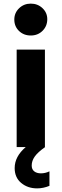

<svg xmlns="http://www.w3.org/2000/svg" viewBox="-20 -812 341 1060"><path d="M72 -538H228V-1L229 0Q189 28 172 52Q155 76 155 102Q155 123 169 134Q183 145 206 145Q230 145 253 134V214Q219 228 185 228Q133 228 97 198Q61 168 61 116Q61 52 122 0H72ZM59 -704Q59 -741 85.5 -766.5Q112 -792 150 -792Q188 -792 214.5 -767Q241 -742 241 -706Q241 -668 215 -642Q189 -616 150 -616Q111 -616 85 -641Q59 -666 59 -704Z"/></svg>

Font: Chess Sans
Style: Bold
Weight: 700
Designer: Wolf Bōese
Foundry: Wolf Bōese
Version: Version 7.223